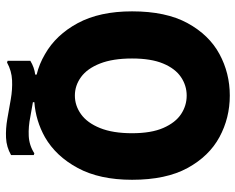

<svg xmlns="http://www.w3.org/2000/svg" viewBox="-96 -656 819 668"><g transform="rotate(90 314.0 -322.5)"><path d="M20 -372Q20 -490 61 -565Q102 -640 168.5 -676Q235 -712 313 -712Q391 -712 457.5 -676Q524 -640 565 -565Q606 -490 606 -372Q606 -259 565 -183Q524 -107 458 -69Q401 -37 336 -32V-27L387 -18Q421 -11 453.5 -12.5Q486 -14 514 -32L520 -30V49Q492 65 460 66.5Q428 68 394 62L326 50Q292 44 259.5 45.5Q227 47 198 63L192 61V-18Q215 -32 240 -35V-40Q203 -49 169 -69Q102 -107 61 -183Q20 -259 20 -372ZM184 -372Q184 -305 201.5 -260.5Q219 -216 248.5 -194.5Q278 -173 313 -173Q348 -173 378 -194.5Q408 -216 426 -260.5Q444 -305 444 -372Q444 -439 425.5 -481Q407 -523 377.5 -542.5Q348 -562 313 -562Q278 -562 248.5 -542Q219 -522 201.5 -480Q184 -438 184 -372Z"/></g></svg>

Font: Phudu Light
Style: Bold
Weight: 700
Version: Version 1.005;gftools[0.9.23]